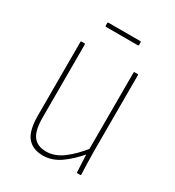

<svg xmlns="http://www.w3.org/2000/svg" viewBox="-152 -693 722 792"><g transform="rotate(30 209.0 -297.0)"><path d="M172 8Q123 8 97.5 -22.5Q72 -53 72 -126V-475Q72 -479 76 -479H90Q93 -479 93 -475V-128Q93 -65 113.5 -39Q134 -13 175 -13Q216 -13 254.5 -42Q293 -71 329 -117L330 -91Q291 -45 252.5 -18.5Q214 8 172 8ZM333 0Q329 0 329 -4Q328 -29 326.5 -54Q325 -79 325 -99V-105V-475Q325 -479 328 -479H342Q346 -479 346 -475V-111Q346 -83 347 -56Q348 -29 349 -4Q349 0 345 0ZM133 -582Q129 -582 129 -585V-599Q129 -602 133 -602H284Q288 -602 288 -599V-585Q288 -582 284 -582Z"/></g></svg>

Font: Sofia Sans Condensed Thin
Style: Regular
Weight: 250
Version: Version 4.100